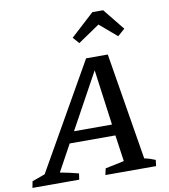

<svg xmlns="http://www.w3.org/2000/svg" viewBox="-140 -975 931 1055"><g transform="rotate(-10 325.5 -447.0)"><path d="M588 -53Q604 -50 619.5 -45Q635 -40 649 -34L645 0H362L370 -36L475 -58L454 -205H199L118 -57Q169 -48 221 -34L216 0H-45L-38 -36L34 -62L369 -650H490ZM234 -267H446L404 -577ZM507 -894 604 -774 564 -739 468 -821 347 -739 316 -774 447 -894Z"/></g></svg>

Font: Piazzolla SC Medium
Style: Italic
Weight: 500
Italic angle: -11.3°
Designer: Juan Pablo del Peral
Foundry: Huerta Tipografica
Version: Version 1.330